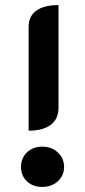

<svg xmlns="http://www.w3.org/2000/svg" viewBox="-20 -729 335 758"><path d="M211 -709V-304Q211 -259 180 -236Q149 -213 93 -213V-622Q93 -666 124 -687.5Q155 -709 211 -709ZM63 -70Q63 -105 86.5 -127.5Q110 -150 147 -150Q184 -150 208.5 -127Q233 -104 233 -70Q233 -36 208.5 -13.5Q184 9 147 9Q110 9 86.5 -13Q63 -35 63 -70Z"/></svg>

Font: K2D SemiBold
Style: Regular
Weight: 600
Designer: Katatrad Aksorn Co.,Ltd.
Foundry: Cadson Demak Co.,Ltd.
Version: Version 1.000; ttfautohint (v1.6)